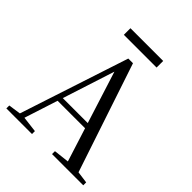

<svg xmlns="http://www.w3.org/2000/svg" viewBox="-221 -937 1070 1070"><g transform="rotate(45 314.0 -402.5)"><path d="M10 0H212V-23L113 -35H93L10 -23ZM72 0H107L296 -586L301 -599H282L472 0H557L331 -677H294ZM170 -232H435V-263H170ZM370 0H616V-23L520 -36H484L370 -23ZM183 -753H441V-805H183Z"/></g></svg>

Font: Source Serif 4 48pt
Style: Regular
Weight: 400
Designer: Frank Grie√ühammer
Foundry: Adobe Systems Incorporated
Version: Version 4.004;hotconv 1.0.116;makeotfexe 2.5.65601